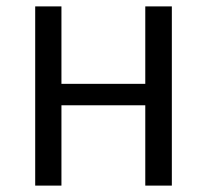

<svg xmlns="http://www.w3.org/2000/svg" viewBox="-20 -580 647 600"><path d="M517 -560V0H434V-251H172V0H90V-560H172V-318H434V-560Z"/></svg>

Font: Carrois Gothic SC
Style: Regular
Weight: 400
Designer: Ralph du Carrois
Foundry: Ralph du Carrois
Version: Version 1.001